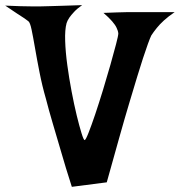

<svg xmlns="http://www.w3.org/2000/svg" viewBox="-115 -723 698 746"><path d="M-94.7 -701.2Q-29.3 -698.2 6.8 -698.2H43Q58.6 -698.2 82 -699.2Q101.6 -700.2 131.8 -700.7Q162.1 -701.2 204.1 -703.1Q184.6 -689.5 172.9 -676.8Q161.1 -664.1 154.3 -654.3Q146.5 -642.6 143.6 -632.8Q136.7 -607.4 138.2 -564Q139.6 -520.5 146.5 -470.2Q153.3 -419.9 163.1 -368.2Q172.9 -316.4 183.1 -274.4Q193.4 -232.4 201.7 -205.6Q210 -178.7 213.9 -178.7Q217.8 -178.7 229 -207Q240.2 -235.4 254.9 -278.8Q269.5 -322.3 285.2 -373.5Q300.8 -424.8 314 -471.2Q327.1 -517.6 335.9 -551.3Q344.7 -585 344.7 -592.8Q343.8 -603.5 337.9 -615.2Q333 -626 320.8 -640.1Q308.6 -654.3 287.1 -672.9Q317.4 -673.8 339.4 -674.8Q361.3 -675.8 377 -675.8H407.2H563.5Q539.1 -659.2 522 -643.6Q504.9 -627.9 494.1 -614.3Q481.4 -598.6 472.7 -585Q462.9 -564.5 440.4 -496.1Q430.7 -466.8 418 -424.8Q405.3 -382.8 387.7 -324.2Q370.1 -265.6 348.6 -189Q327.1 -112.3 299.8 -14.6L164.1 2.9Q139.6 -73.2 121.6 -136.2Q103.5 -199.2 89.8 -244.1Q74.2 -296.9 63.5 -338.9Q48.8 -389.6 38.6 -441.9Q28.3 -494.1 21 -536.6Q13.7 -579.1 7.8 -607.4Q2 -635.7 -4.9 -640.6Q-10.7 -645.5 -22.5 -653.3Q-33.2 -660.2 -50.3 -671.4Q-67.4 -682.6 -94.7 -701.2Z"/></svg>

Font: Lakki Reddy
Style: Regular
Weight: 400
Designer: Appaji Ambarisha Darbha
Version: Version 1.0.4; ttfautohint (v1.2.42-39fb)